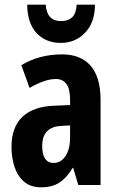

<svg xmlns="http://www.w3.org/2000/svg" viewBox="-20 -789 504 819"><path d="M245 -557Q325 -557 367 -508Q409 -459 409 -363V0H314L292 -73H290Q265 -31 234 -10.5Q203 10 155 10Q110 10 82 -14.5Q54 -39 41.5 -78.5Q29 -118 29 -162Q29 -247 76 -291Q123 -335 211 -338L279 -341V-364Q279 -452 218 -452Q172 -452 106 -414L71 -511Q147 -557 245 -557ZM242 -252Q160 -248 160 -167Q160 -94 209 -94Q240 -94 259.5 -123.5Q279 -153 279 -203V-254ZM385 -769Q385 -694 343.5 -650Q302 -606 239 -606Q176 -606 136.5 -647.5Q97 -689 96 -769H175Q180 -699 240 -699Q270 -699 287.5 -715Q305 -731 307 -769Z"/></svg>

Font: Noto Sans Lao UI ExtCond
Style: Bold
Weight: 700
Width: 2
Designer: Monotype Design Team
Foundry: Monotype Imaging Inc.
Version: Version 2.000; ttfautohint (v1.8.4.7-5d5b)